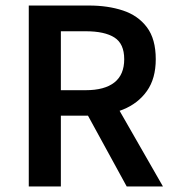

<svg xmlns="http://www.w3.org/2000/svg" viewBox="-20 -674 640 694"><path d="M84 0V-654H302Q370 -654 424.5 -636Q479 -618 511 -575.5Q543 -533 543 -460Q543 -390 511 -345Q479 -300 424.5 -278Q370 -256 302 -256H200V0ZM200 -348H290Q358 -348 393.5 -376Q429 -404 429 -460Q429 -516 393.5 -538.5Q358 -561 290 -561H200ZM281 -287 365 -356 569 0H438Z"/></svg>

Font: Source Code Pro ExtraLight SemiBold
Style: Regular
Weight: 600
Monospace: yes
Version: Version 1.018;hotconv 1.0.116;makeotfexe 2.5.65601